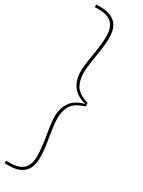

<svg xmlns="http://www.w3.org/2000/svg" viewBox="-286 -955 867 1167"><g transform="rotate(30 147.5 -372.0)"><path d="M255 -360Q184 -338 163 -300Q142 -262 142 -214Q142 -187 146.5 -154Q151 -121 156 -90Q162 -57 166.5 -20.5Q171 16 171 47Q171 119 135 152Q99 185 32 185H1V167H32Q90 167 120.5 139Q151 111 151 47Q151 -8 135 -100Q122 -176 122 -214Q122 -273 151.5 -314.5Q181 -356 243 -371V-373Q181 -388 151.5 -429.5Q122 -471 122 -530Q122 -568 135 -644Q151 -736 151 -791Q151 -855 120.5 -883Q90 -911 32 -911H1V-929H32Q99 -929 135 -896Q171 -863 171 -791Q171 -760 166.5 -723.5Q162 -687 156 -654Q151 -623 146.5 -590Q142 -557 142 -530Q142 -482 163 -444Q184 -406 255 -384Z"/></g></svg>

Font: Fz Poppins Thin
Style: Regular
Weight: 100
Designer: Ninad Kale (Devanagari), Jonny Pinhorn (Latin)
Foundry: Indian Type Foundry
Version: Vit hóa bi Vntype.Com & FontZin.Com